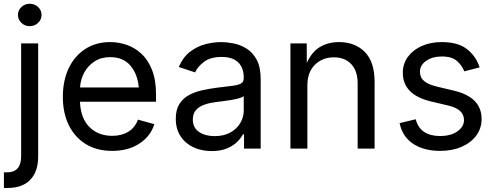

<svg xmlns="http://www.w3.org/2000/svg" viewBox="-33 -771 2568 996"><path d="M76.7 -545.9H165V39.1Q165.5 117.2 125 160.6Q84.5 204.1 4.9 204.1H-12.7V123H3.4Q76.7 123 76.7 39.1ZM121.1 -635.3Q96.2 -635.3 78.1 -652.3Q60.1 -669.4 60.1 -693.4Q60.1 -717.8 78.1 -734.6Q96.2 -751.5 121.1 -751.5Q146.5 -751.5 164.6 -734.6Q182.6 -717.8 182.6 -693.4Q182.6 -669.4 164.6 -652.3Q146.5 -635.3 121.1 -635.3Z M548.8 11.7Q469.7 11.7 412.4 -23.4Q355 -58.6 324 -121.6Q293 -184.6 293 -268.6Q293 -352.5 323.2 -416.5Q353.5 -480.5 408.9 -516.6Q464.4 -552.7 538.6 -552.7Q582 -552.7 624.3 -538.3Q666.5 -523.9 700.9 -491.9Q735.4 -460 755.9 -407.7Q776.4 -355.5 776.4 -279.8V-243.2H381.8Q385.3 -157.7 430.9 -112.1Q476.6 -66.4 549.3 -66.4Q597.7 -66.4 632.6 -87.6Q667.5 -108.9 682.6 -150.4L767.6 -127Q748.5 -64.9 690.7 -26.6Q632.8 11.7 548.8 11.7ZM382.3 -317.4H687Q680.7 -387.2 643.3 -430.9Q606 -474.6 538.6 -474.6Q491.7 -474.6 457.8 -452.6Q423.8 -430.7 404.3 -395Q384.8 -359.4 382.3 -317.4Z M1064.9 12.7Q1013.2 12.7 970.9 -6.8Q928.7 -26.4 903.8 -64Q878.9 -101.6 878.9 -155.3Q878.9 -202.1 897.5 -231.4Q916 -260.7 947 -277.6Q978 -294.4 1015.6 -302.7Q1053.2 -311 1091.3 -315.9Q1140.1 -322.3 1170.9 -325.7Q1201.7 -329.1 1216.6 -337.4Q1231.4 -345.7 1231.4 -365.7V-368.7Q1231.4 -419.4 1202.6 -447.5Q1173.8 -475.6 1117.2 -475.6Q1058.1 -475.6 1024.9 -450Q991.7 -424.3 979 -395.5L894.5 -423.3Q915.5 -473.1 951.2 -501.2Q986.8 -529.3 1029.8 -541Q1072.8 -552.7 1114.7 -552.7Q1142.1 -552.7 1177 -546.1Q1211.9 -539.6 1244.4 -520Q1276.9 -500.5 1298.1 -462.2Q1319.3 -423.8 1319.3 -359.9V0H1232.9V-74.2H1227.1Q1217.8 -55.2 1197.3 -34.9Q1176.8 -14.6 1144 -1Q1111.3 12.7 1064.9 12.7ZM1080.1 -64.9Q1128.9 -64.9 1162.6 -84Q1196.3 -103 1213.9 -133.5Q1231.4 -164.1 1231.4 -197.3V-272.9Q1226.1 -266.6 1208 -261.5Q1189.9 -256.3 1166.7 -252.4Q1143.6 -248.5 1121.8 -245.8Q1100.1 -243.2 1087.4 -241.7Q1055.7 -237.8 1028.1 -228.3Q1000.5 -218.8 983.9 -200.4Q967.3 -182.1 967.3 -150.9Q967.3 -108.4 999.3 -86.7Q1031.2 -64.9 1080.1 -64.9Z M1561.5 -327.1V0H1473.6V-545.9H1558.1L1558.6 -444.8Q1585 -502.9 1627.7 -527.8Q1670.4 -552.7 1725.6 -552.7Q1808.6 -552.7 1859.4 -501.5Q1910.2 -450.2 1910.2 -346.7V0H1822.3V-339.4Q1822.3 -402.3 1789.3 -438Q1756.3 -473.6 1699.2 -473.6Q1640.1 -473.6 1600.8 -435.3Q1561.5 -397 1561.5 -327.1Z M2250 11.7Q2166 11.7 2110.4 -24.9Q2054.7 -61.5 2040 -132.3L2123.5 -152.3Q2135.3 -107.4 2167.7 -86.4Q2200.2 -65.4 2249 -65.4Q2306.2 -65.4 2340.1 -89.8Q2374 -114.3 2374 -147.9Q2374 -204.1 2293.9 -223.1L2203.1 -244.6Q2056.6 -279.3 2056.6 -393.6Q2056.6 -440.4 2083 -476.3Q2109.4 -512.2 2155 -532.5Q2200.7 -552.7 2258.8 -552.7Q2343.3 -552.7 2389.9 -515.9Q2436.5 -479 2455.1 -421.4L2375.5 -400.9Q2364.3 -430.2 2338.1 -454.1Q2312 -478 2259.3 -478Q2210.4 -478 2178 -455.6Q2145.5 -433.1 2145.5 -398.9Q2145.5 -368.7 2167.5 -350.3Q2189.5 -332 2237.3 -320.8L2319.8 -301.3Q2394 -283.7 2429.7 -246.8Q2465.3 -210 2465.3 -153.8Q2465.3 -106 2438.2 -68.6Q2411.1 -31.2 2362.5 -9.8Q2314 11.7 2250 11.7Z"/></svg>

Font: Inter-Regular
Style: Regular
Weight: 400
Designer: Rasmus Andersson
Foundry: rsms
Version: Version 4.000;git-a52131595